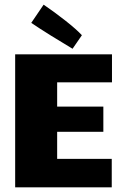

<svg xmlns="http://www.w3.org/2000/svg" viewBox="-20 -803 526 823"><path d="M45 -570H460V-450H225V-346H423V-238H225V-122H459V0H45ZM291 -594Q252 -617 199 -650Q146 -683 114 -705L167 -783Q214 -751 261 -714Q308 -677 331 -652Z"/></svg>

Font: Lalezar
Style: Regular
Weight: 400
Designer: Borna Izadpanah
Foundry: Borna Izadpanah
Version: Version 1.004